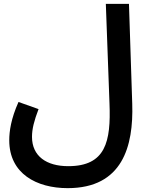

<svg xmlns="http://www.w3.org/2000/svg" viewBox="-20 -745 764 996"><path d="M28 -17C28 156 170 231 331 231C616 231 673 13 666 -206L649 -725H529L548 -208C556 -10 528 117 334 117C221 117 146 65 146 -35C146 -76 157 -119 180 -179L76 -216C37 -129 28 -64 28 -17Z"/></svg>

Font: Noto Sans Arabic UI Semi
Style: Regular
Weight: 600
Designer: Nadine Chahine - Monotype Design Team
Foundry: Monotype Imaging Inc.
Version: Version 1.900